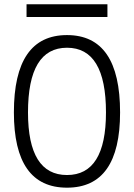

<svg xmlns="http://www.w3.org/2000/svg" viewBox="-20 -867 626 897"><path d="M293 9.8Q44.9 9.8 44.9 -341.8Q44.9 -703.1 293 -703.1Q541 -703.1 541 -341.8Q541 9.8 293 9.8ZM293 -49.3Q475.1 -49.3 475.1 -341.8Q475.1 -644 293 -644Q110.8 -644 110.8 -341.8Q110.8 -49.3 293 -49.3ZM104 -787.6V-847.2H481.9V-787.6Z"/></svg>

Font: Cascadia Code NF Light
Style: Regular
Weight: 300
Monospace: yes
Designer: Aaron Bell
Foundry: Saja Typeworks
Version: Version 2404.023; ttfautohint (v1.8.4)